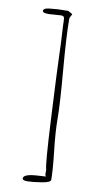

<svg xmlns="http://www.w3.org/2000/svg" viewBox="-91 -797 434 879"><g transform="rotate(10 126.0 -357.5)"><path d="M123 -731.9 66.9 -728Q38.1 -728 38.1 -737.8Q38.1 -750.5 64.2 -753.2Q90.3 -755.9 104.5 -756.8Q128.9 -757.8 152.8 -757.8L172.9 -746.1Q171.9 -742.2 167.5 -735.1Q163.1 -728 163.1 -723.1Q163.1 -644 176.5 -486.1Q189.9 -328.1 189.9 -266.4Q189.9 -204.6 200 -116Q210 -27.3 210 17.1Q210 29.8 167.2 36.4Q124.5 43 102.3 43Q80.1 43 80.1 33.2Q80.1 12.2 150.4 8.8Q179.7 7.3 183.1 6.8L179.2 -1V-24.9Q171.4 -42 160.2 -263.4Q148.9 -484.9 147.2 -545.2Q145.5 -605.5 142.8 -647.5Q140.1 -689.5 140.1 -706.1Q140.1 -722.7 136.7 -727.3Q133.3 -731.9 123 -731.9Z"/></g></svg>

Font: Amatic SC
Style: Regular
Weight: 400
Version: Version 1.004